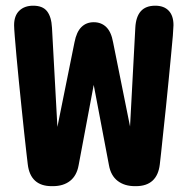

<svg xmlns="http://www.w3.org/2000/svg" viewBox="-20 -644 659 674"><path d="M161.5 9.5Q124 9.5 103 -9.8Q82 -29 77.5 -67Q76 -77.5 72.8 -106.8Q69.5 -136 65 -177Q60.5 -218 55.8 -265Q51 -312 46.2 -359Q41.5 -406 37.8 -447Q34 -488 31.8 -516.8Q29.5 -545.5 29.5 -555.5Q29.5 -589 47.8 -606.5Q66 -624 96.5 -624Q130 -624 145.2 -604.5Q160.5 -585 162.5 -546.5L181.5 -198.5L241.5 -495.5Q248.5 -532 265.8 -549Q283 -566 309 -566Q335.5 -566 353 -549Q370.5 -532 377 -495.5L436.5 -200L455 -546.5Q457 -585 474.2 -604.5Q491.5 -624 525 -624Q555.5 -624 572.2 -606.5Q589 -589 589 -555.5Q589 -547 586.8 -519Q584.5 -491 580.5 -450.5Q576.5 -410 572 -362.5Q567.5 -315 562.5 -267.5Q557.5 -220 553 -178.2Q548.5 -136.5 545.5 -107Q542.5 -77.5 541 -67Q536.5 -29 515.5 -9.8Q494.5 9.5 457 9.5H453.5Q417 9.5 393 -9Q369 -27.5 362.5 -64L309 -346L256 -64Q249.5 -27.5 226 -9Q202.5 9.5 165.5 9.5Z"/></svg>

Font: Sono ExtraLight Monospace SemiBold
Style: Regular
Weight: 600
Version: Version 2.112